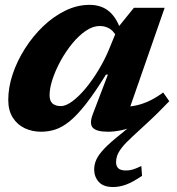

<svg xmlns="http://www.w3.org/2000/svg" viewBox="-20 -529 728 790"><path d="M676.5 -112.5Q653.5 -88.5 630 -65.2Q606.5 -42 583.5 -21L524.5 33.5Q495 60.5 480.8 79.2Q466.5 98 462 111.8Q457.5 125.5 457.5 138Q457.5 155 467.2 163.8Q477 172.5 498 172.5Q513 172.5 526.5 168.5Q540 164.5 561.5 154L564.5 194.5Q526 220.5 499 230.5Q472 240.5 445 240.5Q405 240.5 386.2 219.2Q367.5 198 367.5 168.5Q367.5 147.5 376.5 127.5Q385.5 107.5 409.5 82.2Q433.5 57 479 21L534 -24.5L541.5 -14Q508 1 479 7Q450 13 424.5 13Q377 13 361.8 -3.5Q346.5 -20 362.5 -61L424 -222H416Q369.5 -147 333 -100.5Q296.5 -54 266 -29.5Q235.5 -5 207.2 4Q179 13 149 13Q113 13 82.2 -1.2Q51.5 -15.5 32.8 -44.8Q14 -74 14 -118Q14 -169.5 32.2 -224Q50.5 -278.5 82.8 -329.2Q115 -380 157.5 -420.8Q200 -461.5 248.8 -485.2Q297.5 -509 348.5 -509Q399 -509 431.2 -480.2Q463.5 -451.5 481 -392.5L467 -363Q453 -396 434.2 -409Q415.5 -422 390.5 -422Q362 -422 332.8 -402Q303.5 -382 277 -349.5Q250.5 -317 229.5 -278.8Q208.5 -240.5 196.2 -203.2Q184 -166 184 -137Q184 -114 196 -103.2Q208 -92.5 230.5 -92.5Q251.5 -92.5 278.8 -113Q306 -133.5 333.8 -167.2Q361.5 -201 386.2 -242.2Q411 -283.5 428 -324.5L465.5 -416L531 -497H657.5L497.5 -37.5L465 -89.5Q498 -88 527.8 -92.8Q557.5 -97.5 587.8 -110.8Q618 -124 651.5 -148.5Z"/></svg>

Font: Newsreader 9pt
Style: Bold Italic
Weight: 700
Italic angle: -17°
Designer: Hugues Gentile
Foundry: Production Type
Version: Version 1.003